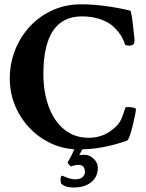

<svg xmlns="http://www.w3.org/2000/svg" viewBox="-20 -671 663 871"><path d="M336.9 6.8Q272.5 6.8 215.8 -18.6Q159.2 -43.9 116.2 -88.4Q73.2 -132.8 48.8 -190.9Q24.4 -249 24.4 -314.5Q24.4 -383.8 48.8 -444.8Q73.2 -505.9 116.7 -552.2Q160.2 -598.6 219.2 -625Q278.3 -651.4 346.7 -651.4Q400.4 -651.4 456.1 -644Q511.7 -636.7 570.3 -623Q576.2 -621.1 583 -557.6Q586.9 -521.5 589.4 -501Q591.8 -480.5 586.9 -472.2Q582 -463.9 563.5 -463.9L547.9 -466.8Q543 -484.4 532.2 -503.9Q521.5 -523.4 499 -545.9Q477.5 -568.4 438.5 -582.5Q399.4 -596.7 351.6 -596.7Q176.8 -596.7 176.8 -335Q176.8 -253.9 200.7 -188Q224.6 -122.1 271 -84Q317.4 -45.9 382.8 -45.9Q455.1 -45.9 507.8 -98.6Q523.4 -114.3 531.7 -134.3Q540 -154.3 544.4 -169.9Q548.8 -185.5 552.7 -185.5Q592.8 -185.5 596.7 -175.8Q596.7 -168.9 592.3 -147Q587.9 -125 581.5 -99.1Q575.2 -73.2 568.4 -54.2Q561.5 -35.2 556.6 -33.2Q445.3 6.8 336.9 6.8ZM312.5 179.7Q275.4 179.7 256.8 161.1Q255.9 157.2 255.4 152.3Q254.9 147.5 254.9 141.6Q254.9 126 262.7 126L284.2 134.8Q305.7 142.6 320.3 142.6Q342.8 142.6 354 132.8Q365.2 123 365.2 109.4Q365.2 77.1 336.9 77.1Q317.4 77.1 302.7 84Q300.8 84 293.5 76.2Q286.1 68.4 287.1 65.4L305.7 31.2Q311.5 18.6 314.9 11.2Q318.4 3.9 319.3 2H355.5L339.8 32.2L361.3 31.2Q385.7 30.3 404.8 48.8Q423.8 67.4 423.8 89.8Q423.8 130.9 394 155.3Q364.3 179.7 312.5 179.7Z"/></svg>

Font: Crimson Text
Style: Bold
Weight: 700
Designer: Sebastian Kosch
Foundry: Sebastian Kosch
Version: Version 1.100